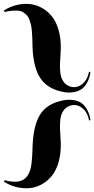

<svg xmlns="http://www.w3.org/2000/svg" viewBox="-37 -824 498 1013"><path d="M-17.1 -768.1 -12.2 -760.7Q10.7 -766.6 29.8 -767.8Q48.8 -769 63 -767.1Q77.1 -765.1 88.1 -757.3Q99.1 -749.5 106.2 -741.7Q113.3 -733.9 118.7 -719Q124 -704.1 126.7 -692.4Q129.4 -680.7 131.1 -660.9Q132.8 -641.1 133.3 -627.2Q133.8 -613.3 134.3 -590.8Q134.8 -577.6 134.8 -570.8Q139.6 -467.8 174.6 -413.6Q209.5 -359.4 283.2 -341.8Q301.3 -337.4 318.6 -335.9Q335.9 -334.5 356.4 -338.6Q377 -342.8 393.1 -353.5Q409.2 -364.3 422.1 -387.2Q435.1 -410.2 440.4 -442.9L432.6 -445.8Q423.3 -397.5 391.4 -376.2Q359.4 -355 324.2 -371.1Q309.6 -377.9 299.8 -390.9Q290 -403.8 285.9 -417.5Q281.7 -431.2 280.3 -452.1Q278.8 -473.1 279.5 -488Q280.3 -502.9 281.7 -527.3Q283.2 -551.8 283.7 -564Q285.2 -622.6 271.2 -668.5Q257.3 -714.4 233.4 -741.9Q209.5 -769.5 178.2 -785.4Q147 -801.3 113 -803.2Q79.1 -805.2 45.4 -796.1Q11.7 -787.1 -17.1 -768.1ZM433.1 -188 440.4 -190.9Q435.1 -223.6 422.1 -246.3Q409.2 -269 393.1 -280Q377 -291 356.7 -294.9Q336.4 -298.8 319.1 -297.6Q301.8 -296.4 283.2 -291.5Q208 -273.4 174.3 -219Q140.6 -164.6 135.3 -62.5Q132.8 26.4 126.5 56.6Q113.3 119.6 68.4 131.3Q37.6 140.1 -12.2 127L-17.1 133.8Q12.2 153.3 46.4 162.1Q80.6 170.9 114.5 168.9Q148.4 167 179.4 150.6Q210.4 134.3 234.1 106.7Q257.8 79.1 271.5 33.4Q285.2 -12.2 283.7 -69.8Q283.2 -82 281.7 -106.4Q280.3 -130.9 279.5 -145.8Q278.8 -160.6 280.3 -181.6Q281.7 -202.6 285.9 -216.3Q290 -230 299.8 -242.9Q309.6 -255.9 324.2 -262.7Q359.4 -279.3 391.6 -257.8Q423.8 -236.3 433.1 -188Z"/></svg>

Font: Cinzel Decorative Bold
Style: Regular
Weight: 700
Designer: Natanael Gama
Version: Version 1.001;PS 001.001;hotconv 1.0.56;makeotf.lib2.0.21325